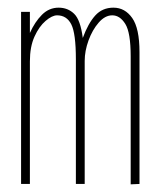

<svg xmlns="http://www.w3.org/2000/svg" viewBox="-20 -480 415 501"><path d="M35 0V-449H58V-394Q71 -423 89.5 -441.5Q108 -460 133 -460Q157 -460 173.5 -444Q190 -428 196 -381Q210 -419 228.5 -439.5Q247 -460 276 -460Q306 -460 325 -433Q344 -406 344 -344V0L321 1V-333Q321 -395 307 -417.5Q293 -440 273 -440Q254 -440 237.5 -421Q221 -402 211 -374.5Q201 -347 201 -321V0H178V-325Q178 -393 166 -416.5Q154 -440 129 -440Q116 -440 99 -425.5Q82 -411 70 -384.5Q58 -358 58 -320V0Z"/></svg>

Font: Inconsolata Condensed ExtraLight
Style: Regular
Weight: 200
Width: 3
Monospace: yes
Designer: Raph Levien, Cyreal, Brenton Simpson
Foundry: Raph Levien, Cyreal, Google
Version: Version 3.100; ttfautohint (v1.8.4.7-5d5b)